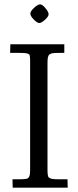

<svg xmlns="http://www.w3.org/2000/svg" viewBox="-20 -873 362 893"><path d="M162.7 -765.9Q153.1 -765.9 137.1 -782.2Q121.1 -798.6 121.1 -809.6Q121.1 -820.6 138.5 -836.7Q156 -852.8 166.3 -852.8Q176.5 -852.8 191.3 -835.1Q206.1 -817.4 206.1 -806.9Q206.1 -796.4 189.2 -781.1Q172.4 -765.9 162.7 -765.9ZM27.1 -627 28.1 -667H279.1V-627H262Q227.3 -627 221.6 -625.1Q215.8 -623.3 211.7 -620.8Q207.5 -618.4 206.2 -615.4Q204.8 -612.3 203.1 -607.2Q200.9 -599.6 200.9 -581.1V-85Q200.9 -52.7 206.4 -48.2Q211.9 -43.7 218.8 -41.7Q228 -39.1 254.9 -39.1H293.9L294.9 0H39.1L38.1 -39.1H64Q103 -39.1 109 -43.6Q115 -48.1 117.2 -54Q120.1 -61.8 120.1 -83V-591.1Q120.1 -617.2 115.4 -620.4Q110.6 -623.5 104 -625Q96.2 -627 69.1 -627Z"/></svg>

Font: Linden Hill
Style: Regular
Weight: 400
Version: Version 1.202